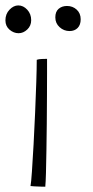

<svg xmlns="http://www.w3.org/2000/svg" viewBox="-33 -687 344 708"><path d="M134 1.5Q130 1.5 117.8 1.2Q105.5 1 93.8 0.2Q82 -0.5 79.5 -1Q82 -14 84.8 -55.5Q87.5 -97 90.8 -154Q94 -211 96.5 -271.5Q99 -332 100.8 -384Q102.5 -436 102.5 -466.5Q109 -469 121.2 -469.5Q133.5 -470 140.5 -470Q140.5 -453 140.5 -416Q140.5 -379 140.2 -331Q140 -283 139.5 -231.5Q139 -180 138.2 -132.5Q137.5 -85 136.5 -49.5Q135.5 -14 134 1.5ZM35.5 -564.5Q17.5 -564.5 2.2 -577.5Q-13 -590.5 -13 -612Q-13 -635.5 2 -651.2Q17 -667 34.5 -667Q53 -667 67.5 -651.2Q82 -635.5 82 -612.5Q82 -592 67.5 -578.2Q53 -564.5 35.5 -564.5ZM223.5 -572.5Q202.5 -572.5 186.8 -586.8Q171 -601 171 -623Q171 -644 183.2 -654.5Q195.5 -665 214 -665Q235 -665 249.8 -651.5Q264.5 -638 264.5 -616Q264.5 -595 253.2 -583.8Q242 -572.5 223.5 -572.5Z"/></svg>

Font: Grandstander Thin
Style: Regular
Weight: 100
Designer: Tyler Finck
Foundry: Etcetera Type Co
Version: Version 1.200; ttfautohint (v1.8.3)